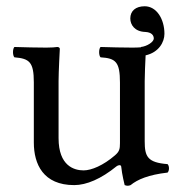

<svg xmlns="http://www.w3.org/2000/svg" viewBox="-20 -581 571 613"><path d="M217 10C256 10 303 -10 352 -50C357 -54 366.3 -56 367 -49C369.5 -23.5 378 10 378 10C386 13 390.5 12.5 397 10C419 -8 454 -23 515 -30C521 -36 521 -51 515 -57C451 -62 442 -81 442 -130V-322C442 -341.8 443.7 -380.4 444.9 -404.3C487.3 -413.8 505 -447 505 -473C505 -520 480 -561 442 -561C413 -561 396 -546 396 -522C396 -502 410 -480 444 -479C463 -478 471 -469 471 -458C471 -447 449 -433 430 -431V-430C423 -429.4 413 -429 403 -429C371 -429 335 -430 301 -431C295 -425 295 -404 301 -398C350 -395 363 -383 363 -317V-124C363 -105 361 -97 347 -85C310 -53 272 -37 247 -37C217 -37 167 -51 167 -140V-322C167 -352 171 -425 171 -425C171 -428 168 -431 163 -431C158 -430 143 -429 128 -429C96 -429 60 -430 26 -431C20 -425 20 -404 26 -398C74 -394 88 -383 88 -318V-126C88 -57 118 10 217 10Z"/></svg>

Font: Libertinus Serif
Style: Regular
Weight: 400
Designer: Philipp H. Poll
Foundry: Khaled Hosny
Version: Version 6.2